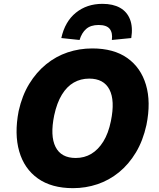

<svg xmlns="http://www.w3.org/2000/svg" viewBox="-20 -968 827 999"><path d="M360 11Q248 11 177 -39.5Q106 -90 80 -180.5Q54 -271 77 -390Q95 -471 132 -531.5Q169 -592 220 -633.5Q271 -675 332 -695.5Q393 -716 460 -716Q572 -716 642.5 -666Q713 -616 739.5 -526.5Q766 -437 742 -318Q724 -236 687 -174.5Q650 -113 599 -71.5Q548 -30 487 -9.5Q426 11 360 11ZM374 -146Q419 -146 455 -167.5Q491 -189 517.5 -231.5Q544 -274 557 -338Q579 -445 549.5 -502Q520 -559 444 -559Q400 -559 364 -538.5Q328 -518 302 -475.5Q276 -433 262 -368Q240 -261 269 -203.5Q298 -146 374 -146ZM394 -760 299 -770Q318 -856 375 -902Q432 -948 513 -948Q568 -948 604.5 -927.5Q641 -907 656.5 -867Q672 -827 663 -770L562 -760Q567 -797 551 -817.5Q535 -838 493 -838Q452 -838 428.5 -817.5Q405 -797 394 -760Z"/></svg>

Font: Nunito Sans 7pt SemiCondensed Black
Style: Italic
Weight: 900
Width: 4
Italic angle: -9°
Designer: Vernon Adams
Foundry: Vernon Adams
Version: Version 3.101;gftools[0.9.27]